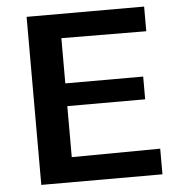

<svg xmlns="http://www.w3.org/2000/svg" viewBox="-51 -743 738 791"><g transform="rotate(-5 318.5 -347.5)"><path d="M88 0V-695H574V-593L223 -595V-408H545V-314H223V-103L589 -106V0Z"/></g></svg>

Font: Coval
Style: Bold
Weight: 700
Foundry: Context Ltd
Version: Version 001.000